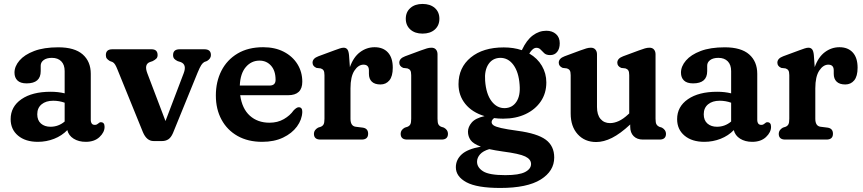

<svg xmlns="http://www.w3.org/2000/svg" viewBox="-20 -708 4380 974"><path d="M34 -103.5Q34 -167 88.8 -204.8Q143.5 -242.5 237 -242.5Q275.5 -242.5 308 -234.5V-347.5Q308 -379.5 290.8 -397Q273.5 -414.5 243.5 -414.5Q216.5 -414.5 201.5 -403.2Q186.5 -392 186.5 -375V-347Q186.5 -285 115 -285Q83.5 -285 68.5 -299.8Q53.5 -314.5 53.5 -339.5Q53.5 -371.5 78.8 -401Q104 -430.5 153.2 -449.2Q202.5 -468 275.5 -468Q358.5 -468 399.5 -432Q440.5 -396 440.5 -333.5V-98Q440.5 -88 445.5 -81.2Q450.5 -74.5 461 -74.5Q467.5 -74.5 471.5 -76.8Q475.5 -79 479 -82Q481.5 -84.5 484.5 -86.2Q487.5 -88 491.5 -88Q510.5 -88 510.5 -64.5Q510.5 -37 484.8 -12.8Q459 11.5 415 11.5Q379 11.5 353.5 -4.5Q328 -20.5 321.5 -48Q294 -19.5 254.8 -4Q215.5 11.5 172 11.5Q109 11.5 71.5 -20Q34 -51.5 34 -103.5ZM169 -128.5Q169 -97.5 187.8 -81.2Q206.5 -65 236 -65Q276.5 -65 308 -91.5V-187Q280 -197 250 -197Q213 -197 191 -178.8Q169 -160.5 169 -128.5Z M803 7.5H759Q724 7.5 705 -37.5L576 -355Q570 -370.5 564.2 -380Q558.5 -389.5 550.5 -393.5L537 -398.5Q526.5 -405 521.8 -411.2Q517 -417.5 517 -428.5Q517 -458 549.5 -458H749Q779.5 -458 779.5 -428.5Q779.5 -417 772.8 -410.5Q766 -404 754.5 -398L740 -393Q710 -381.5 727.5 -336L819.5 -94L912 -337Q928.5 -380.5 897 -393L881 -398Q869.5 -403.5 863.8 -410.2Q858 -417 858 -428.5Q858 -458 891 -458H1017Q1050 -458 1050 -428.5Q1050 -410.5 1030 -398.5L1016.5 -393.5Q1008.5 -389 1001.2 -378.2Q994 -367.5 982 -338.5L857.5 -33Q847.5 -10 833.8 -1.2Q820 7.5 803 7.5Z M1513.5 -293.5Q1513.5 -225 1441.5 -225H1198.5Q1208 -156.5 1247.5 -121Q1287 -85.5 1347 -85.5Q1388.5 -85.5 1420 -103.8Q1451.5 -122 1469.5 -148Q1485.5 -164.5 1496 -164Q1514 -163.5 1513.5 -140Q1512 -101 1486.5 -66.2Q1461 -31.5 1416 -10Q1371 11.5 1310 11.5Q1238 11.5 1185.2 -18.2Q1132.5 -48 1103.8 -101Q1075 -154 1075 -223.5Q1075 -293.5 1103.2 -349Q1131.5 -404.5 1185.2 -436.5Q1239 -468.5 1315 -468.5Q1375 -468.5 1419.5 -445.5Q1464 -422.5 1488.8 -382.8Q1513.5 -343 1513.5 -293.5ZM1296.5 -400.5Q1255 -400.5 1227 -367.8Q1199 -335 1196.5 -274H1347.5Q1378 -274 1378 -303Q1378 -349 1355 -374.8Q1332 -400.5 1296.5 -400.5Z M1750.5 -429 1755 -367.5Q1773 -418.5 1806.5 -443.5Q1840 -468.5 1880.5 -468.5Q1923.5 -468.5 1948 -441.8Q1972.5 -415 1972.5 -364.5Q1972.5 -321 1955.2 -300.2Q1938 -279.5 1910 -279.5Q1881 -279.5 1866.2 -293.8Q1851.5 -308 1851.5 -333.5V-351Q1851.5 -380 1824 -380Q1798 -380 1778 -349.8Q1758 -319.5 1758 -260V-105.5Q1758 -68.5 1784.5 -65L1820.5 -60.5Q1847.5 -56.5 1847.5 -29.5Q1847.5 0 1814.5 0H1605.5Q1572.5 0 1572.5 -29.5Q1572.5 -48.5 1593.5 -60.5L1607.5 -65Q1617 -69 1621.5 -77.2Q1626 -85.5 1626 -105.5V-326.5Q1626 -344 1621.2 -351Q1616.5 -358 1607 -361L1585.5 -363.5Q1565.5 -372 1565.5 -390Q1565.5 -411.5 1595 -422.5L1676 -452.5Q1692 -458.5 1703.5 -462.2Q1715 -466 1723 -466Q1735 -466 1741.8 -457.8Q1748.5 -449.5 1750.5 -429Z M2123.5 -537.5Q2085 -537.5 2061.8 -558.2Q2038.5 -579 2038.5 -613Q2038.5 -647 2061.8 -667.5Q2085 -688 2123.5 -688Q2162.5 -688 2185.8 -667.5Q2209 -647 2209 -613Q2209 -579 2185.8 -558.2Q2162.5 -537.5 2123.5 -537.5ZM2199.5 -432.5V-105.5Q2199.5 -85.5 2204 -77.2Q2208.5 -69 2218 -65L2232 -60.5Q2252.5 -49 2252.5 -29.5Q2252.5 0 2220 0H2045.5Q2012.5 0 2012.5 -29.5Q2012.5 -49 2033.5 -60.5L2047.5 -65Q2057 -69 2061.5 -77.2Q2066 -85.5 2066 -105.5V-326.5Q2066 -344 2061.2 -351Q2056.5 -358 2047 -361L2025.5 -363.5Q2005.5 -372 2005.5 -390Q2005.5 -411.5 2035 -422.5L2114.5 -452Q2133.5 -459 2145.5 -462.5Q2157.5 -466 2169 -466Q2183.5 -466 2191.5 -456.8Q2199.5 -447.5 2199.5 -432.5Z M2605.5 -44.5Q2706 -31 2748.8 0.8Q2791.5 32.5 2791.5 91Q2791.5 160 2722.8 202.8Q2654 245.5 2518 245.5Q2399.5 245.5 2346 216.5Q2292.5 187.5 2292.5 140.5Q2292.5 102.5 2322 75.2Q2351.5 48 2419.5 36Q2380.5 21.5 2367.2 2.5Q2354 -16.5 2354 -40Q2354 -64 2372.8 -86.2Q2391.5 -108.5 2438 -119Q2375 -138 2340.5 -180.8Q2306 -223.5 2306 -281Q2306 -365.5 2368.2 -416.5Q2430.5 -467.5 2535.5 -467.5Q2585.5 -467.5 2627 -453.5L2628 -455Q2651 -504.5 2682.8 -528.2Q2714.5 -552 2751.5 -552Q2781.5 -552 2800.5 -535.2Q2819.5 -518.5 2819.5 -488.5Q2819.5 -461 2806.5 -444.8Q2793.5 -428.5 2771 -428.5Q2751.5 -428.5 2741.2 -437.8Q2731 -447 2722.8 -456.2Q2714.5 -465.5 2701 -465.5Q2683 -465.5 2665 -436.5Q2706.5 -412.5 2729 -374Q2751.5 -335.5 2751.5 -290Q2751.5 -235 2723.5 -193.8Q2695.5 -152.5 2646.2 -129.2Q2597 -106 2532.5 -106Q2508.5 -106 2486.5 -109Q2474 -99.5 2474 -88.5Q2474 -79 2484 -72Q2494 -65 2522.2 -58.5Q2550.5 -52 2605.5 -44.5ZM2516 -414.5Q2478 -413 2457.5 -381.8Q2437 -350.5 2441 -298.5Q2446 -231 2473.5 -194.8Q2501 -158.5 2541 -159.5Q2579 -160.5 2599.8 -191.8Q2620.5 -223 2616 -277.5Q2611.5 -342 2584.5 -378.8Q2557.5 -415.5 2516 -414.5ZM2400 112.5Q2400 141.5 2430.8 161Q2461.5 180.5 2543.5 180.5Q2613 180.5 2643.5 164.8Q2674 149 2674 124Q2674 100 2644.5 85.8Q2615 71.5 2530.5 60.5Q2491.5 55 2462 48.5Q2430 58 2415 75.2Q2400 92.5 2400 112.5Z M2875 -132.5V-326.5Q2875 -344 2870.2 -351Q2865.5 -358 2856 -361L2834.5 -363.5Q2814.5 -372 2814.5 -390Q2814.5 -411.5 2844 -422.5L2923.5 -452Q2942.5 -459 2954.5 -462.5Q2966.5 -466 2977.5 -466Q2992 -466 3000.2 -456.8Q3008.5 -447.5 3008.5 -432.5V-165.5Q3008.5 -125.5 3026.5 -104.5Q3044.5 -83.5 3074.5 -83.5Q3096 -83.5 3119 -94Q3142 -104.5 3167 -128L3172 -132.5V-326.5Q3172 -344 3167.2 -351Q3162.5 -358 3153 -361L3131.5 -363.5Q3111.5 -372 3111.5 -390Q3111.5 -411.5 3141 -422.5L3220.5 -452Q3239.5 -459 3251.5 -462.5Q3263.5 -466 3275 -466Q3289.5 -466 3297.5 -456.8Q3305.5 -447.5 3305.5 -432.5V-105.5Q3305.5 -85.5 3310.2 -77.2Q3315 -69 3324 -65L3338 -60.5Q3358.5 -48.5 3358.5 -29.5Q3358.5 0 3326 0H3241.5Q3211.5 0 3194.2 -17.5Q3177 -35 3177 -65V-76.5Q3126.5 -29.5 3084.5 -8.5Q3042.5 12.5 3004.5 12.5Q2946.5 12.5 2910.8 -26.8Q2875 -66 2875 -132.5Z M3415 -103.5Q3415 -167 3469.8 -204.8Q3524.5 -242.5 3618 -242.5Q3656.5 -242.5 3689 -234.5V-347.5Q3689 -379.5 3671.8 -397Q3654.5 -414.5 3624.5 -414.5Q3597.5 -414.5 3582.5 -403.2Q3567.5 -392 3567.5 -375V-347Q3567.5 -285 3496 -285Q3464.5 -285 3449.5 -299.8Q3434.5 -314.5 3434.5 -339.5Q3434.5 -371.5 3459.8 -401Q3485 -430.5 3534.2 -449.2Q3583.5 -468 3656.5 -468Q3739.5 -468 3780.5 -432Q3821.5 -396 3821.5 -333.5V-98Q3821.5 -88 3826.5 -81.2Q3831.5 -74.5 3842 -74.5Q3848.5 -74.5 3852.5 -76.8Q3856.5 -79 3860 -82Q3862.5 -84.5 3865.5 -86.2Q3868.5 -88 3872.5 -88Q3891.5 -88 3891.5 -64.5Q3891.5 -37 3865.8 -12.8Q3840 11.5 3796 11.5Q3760 11.5 3734.5 -4.5Q3709 -20.5 3702.5 -48Q3675 -19.5 3635.8 -4Q3596.5 11.5 3553 11.5Q3490 11.5 3452.5 -20Q3415 -51.5 3415 -103.5ZM3550 -128.5Q3550 -97.5 3568.8 -81.2Q3587.5 -65 3617 -65Q3657.5 -65 3689 -91.5V-187Q3661 -197 3631 -197Q3594 -197 3572 -178.8Q3550 -160.5 3550 -128.5Z M4108.5 -429 4113 -367.5Q4131 -418.5 4164.5 -443.5Q4198 -468.5 4238.5 -468.5Q4281.5 -468.5 4306 -441.8Q4330.5 -415 4330.5 -364.5Q4330.5 -321 4313.2 -300.2Q4296 -279.5 4268 -279.5Q4239 -279.5 4224.2 -293.8Q4209.5 -308 4209.5 -333.5V-351Q4209.5 -380 4182 -380Q4156 -380 4136 -349.8Q4116 -319.5 4116 -260V-105.5Q4116 -68.5 4142.5 -65L4178.5 -60.5Q4205.5 -56.5 4205.5 -29.5Q4205.5 0 4172.5 0H3963.5Q3930.5 0 3930.5 -29.5Q3930.5 -48.5 3951.5 -60.5L3965.5 -65Q3975 -69 3979.5 -77.2Q3984 -85.5 3984 -105.5V-326.5Q3984 -344 3979.2 -351Q3974.5 -358 3965 -361L3943.5 -363.5Q3923.5 -372 3923.5 -390Q3923.5 -411.5 3953 -422.5L4034 -452.5Q4050 -458.5 4061.5 -462.2Q4073 -466 4081 -466Q4093 -466 4099.8 -457.8Q4106.5 -449.5 4108.5 -429Z"/></svg>

Font: Fraunces 72pt S100 SemiBold
Style: Regular
Weight: 600
Version: Version 1.000; ttfautohint (v1.8.3)